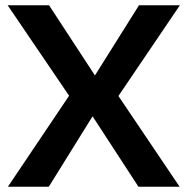

<svg xmlns="http://www.w3.org/2000/svg" viewBox="-20 -708 711 728"><path d="M505 0 331 -267 165 0H10L242 -345L9 -688H166L340 -422L507 -688H662L429 -344L661 0Z"/></svg>

Font: Roundo SemiBold
Style: Regular
Weight: 600
Designer: Namrata Goyal (Gurmukhi), Shiva Nallaperumal (Latin)
Foundry: Indian Type Foundry
Version: Version 1.000;PS 1.0;hotconv 1.0.88;makeotf.lib2.5.647800